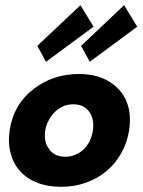

<svg xmlns="http://www.w3.org/2000/svg" viewBox="-20 -708 550 741"><path d="M215 13Q164 13 123.5 -3Q83 -19 57 -48Q31 -77 21 -117.5Q14.5 -140.5 14.5 -167Q14.5 -185.5 17.5 -206.5Q33.5 -308 113 -367Q186 -422 284 -422.5Q383 -422.5 438.5 -363Q481.5 -316 481.5 -245.5Q481.5 -227 478.5 -206.5Q471.5 -159.5 449.2 -119Q427 -78.5 392.8 -49.2Q358.5 -20 313.2 -3.5Q268 13 215 13ZM232 -103Q253 -103 271 -111Q305.5 -124.5 326.5 -164Q340 -193.5 340 -224Q340 -254.5 325 -276Q304 -305.5 263 -305.5Q243 -305.5 225.5 -298.5Q188 -281.5 169 -245.5Q153 -218.5 153 -184Q153 -154.5 169 -133Q190.5 -103 232 -103ZM157.5 -469.5 124 -531 290.5 -688 341 -605ZM326.5 -469.5 293 -531 459 -688 509.5 -605Z"/></svg>

Font: Lucymar Sans
Style: Bold Italic
Weight: 700
Italic angle: -10°
Foundry: The League of Moveable Type (original font) / Main changes by Cristiano Sobral with portions from Mirco Monsees
Version: Version 2.00;August 30, 2020;FontCreator 13.0.0.2681 64-bit